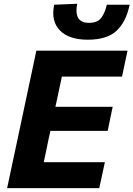

<svg xmlns="http://www.w3.org/2000/svg" viewBox="-20 -976 692 996"><path d="M17 0Q29 -57 40.5 -110.8Q52 -164.5 66.5 -232.5L117.5 -473Q132.5 -542.5 144.2 -597.8Q156 -653 168.5 -713H641.5L613 -578.5H301Q294.5 -548.5 287.8 -517Q281 -485.5 273.5 -449.5L267.5 -422H564.5L538.5 -297H241.5L233 -259Q226 -224 219.5 -193.5Q213 -163 207 -134.5H524L495 0ZM435.5 -770Q338 -770 290.8 -818.2Q243.5 -866.5 261 -951.5L380.5 -956.5Q371 -911 385 -884.2Q399 -857.5 442.5 -857.5Q486 -857.5 505.5 -883.8Q525 -910 534 -951.5H652.5Q634 -862 584.2 -816Q534.5 -770 435.5 -770Z"/></svg>

Font: Commissioner
Style: Bold Italic
Weight: 700
Italic angle: -12°
Designer: Kostas Bartsokas
Foundry: Kostas Bartsokas
Version: Version 1.000; ttfautohint (v1.8.3)